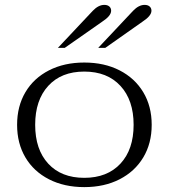

<svg xmlns="http://www.w3.org/2000/svg" viewBox="-20 -756 691 786"><path d="M50 -245Q50 -321 84 -378.5Q118 -436 180.5 -468Q243 -500 325 -500Q407 -500 469.5 -468Q532 -436 566.5 -378.5Q601 -321 601 -245Q601 -169 566.5 -111.5Q532 -54 469.5 -22Q407 10 325 10Q243 10 180.5 -22Q118 -54 84 -111.5Q50 -169 50 -245ZM527 -245Q527 -346 473 -404.5Q419 -463 325 -463Q231 -463 177.5 -404.5Q124 -346 124 -245Q124 -144 177.5 -86Q231 -28 325 -28Q419 -28 473 -86Q527 -144 527 -245ZM360 -712Q383 -736 407 -736Q420 -736 427.5 -729.5Q435 -723 435 -712Q435 -691 398 -667L245 -560H217ZM525 -712Q548 -736 572 -736Q585 -736 592.5 -729.5Q600 -723 600 -712Q600 -691 563 -667L411 -560H382Z"/></svg>

Font: Fahkwang Light
Style: Regular
Weight: 300
Version: Version 1.000; ttfautohint (v1.6)